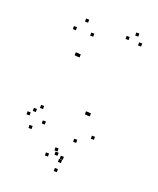

<svg xmlns="http://www.w3.org/2000/svg" viewBox="-173 -862 966 1175"><g transform="rotate(20 310.0 -275.0)"><path d="M488 -53.7V-73.7H468V-53.7ZM564.2 -689V-709H544.2V-689ZM527.3 -740V-760H507.3V-740ZM478.8 -700.2V-720.2H458.8V-700.2ZM415.5 -180V-200H395.5V-180ZM402.8 -181.3V-201.3H382.8V-181.3ZM268.3 -645.2V-665.2H248.3V-645.2ZM209.5 -715.2V-735.2H189.5V-715.2ZM155.2 -646.5V-666.5H135.2V-646.5ZM96 -92.2V-112.2H76V-92.2ZM131.2 -124.2V-144.2H111.2V-124.2ZM67 -59.5V-79.5H47V-59.5ZM106.8 15V-5H86.8V15ZM173.8 -38.8V-58.8H153.8V-38.8ZM220.5 -499.3V-519.3H200.5V-499.3ZM233.5 -498V-518H213.5V-498ZM392.5 1V-19H372.5V1ZM351 126.7V106.7H331V126.7ZM312.2 114.2V94.2H292.2V114.2ZM347.2 148.5V128.5H327.2V148.5ZM303 89.3V69.3H283V89.3ZM258.8 138.5V118.5H238.8V138.5ZM342.5 209.7V189.7H322.5V209.7Z"/></g></svg>

Font: Monaspace Radon Dots Var
Style: Regular
Weight: 400
Designer: Riley Cran and the Lettermatic Team
Version: Version 1.100 (Monaspace Radon Dots)